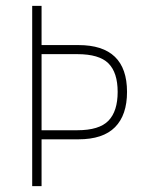

<svg xmlns="http://www.w3.org/2000/svg" viewBox="-20 -636 509 656"><path d="M90 -616H122V-482H248Q414 -482 414 -322Q414 -243 373 -201.5Q332 -160 248 -160H122V0H90ZM244 -191Q319 -191 350.5 -223.5Q382 -256 382 -322Q382 -388 350.5 -419.5Q319 -451 244 -451H122V-191Z"/></svg>

Font: Athiti ExtraLight
Style: Regular
Weight: 250
Version: Version 1.032